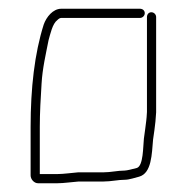

<svg xmlns="http://www.w3.org/2000/svg" viewBox="-20 -444 427 439"><path d="M300 -424H120C101 -424 86 -405 80 -388C59 -322 50 -242 50 -154V-43C50 -34 58 -25 67 -25H111C126 -25 145 -28 160 -29H217C234 -29 250 -33 266 -33C275 -33 290 -38 298 -40C327 -48 327 -92 330 -125L333 -146C335 -163 336 -168 337 -187V-405C337 -411 332 -416 326 -416C320 -416 316 -411 316 -405V-188C315 -169 314 -166 312 -149L309 -127C307 -109 308 -65 293 -60L277 -56C272 -55 268 -54 265 -54C249 -54 233 -50 217 -50H159C146 -49 125 -46 111 -46H71V-154C71 -186 73 -221 75 -252C77 -288 85 -321 91 -352C95 -366 100 -390 111 -398C114 -401 117 -403 120 -403H300C306 -403 311 -408 311 -414C311 -420 306 -424 300 -424Z"/></svg>

Font: Electronic
Style: Thn
Weight: 100
Version: Version 1.011